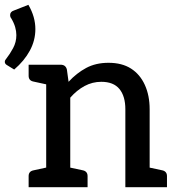

<svg xmlns="http://www.w3.org/2000/svg" viewBox="-46 -778 729 798"><path d="M11 -734 72 -758Q87 -732 94 -707Q101 -682 101 -657Q101 -610 78 -567.5Q55 -525 13 -489L-18 -508Q-26 -513 -26 -521Q-26 -525 -24 -528.5Q-22 -532 -20 -534Q-5 -553 8.5 -578Q22 -603 22 -632Q22 -648 17 -665.5Q12 -683 0 -703Q-2 -705 -3 -708.5Q-4 -712 -4 -715Q-4 -729 11 -734ZM146 0V-509H206Q227 -509 232 -489L239 -438Q272 -474 312 -495.5Q352 -517 405 -517Q461 -517 498.5 -493Q536 -469 556 -425Q576 -381 576 -324V0H475V-324Q475 -378 450.5 -408Q426 -438 375 -438Q338 -438 305.5 -420.5Q273 -403 246 -372V0ZM73 0V-46Q73 -56 78 -62Q83 -68 93 -70L162 -85L174 0ZM217 0 229 -85 299 -70Q308 -68 313 -62Q318 -56 318 -46V0ZM547 0 559 -85 629 -70Q638 -68 643 -62Q648 -56 648 -46V0ZM174 -509 162 -424 93 -439Q83 -441 78 -447Q73 -453 73 -463V-509Z"/></svg>

Font: Aleo Medium
Style: Regular
Weight: 500
Designer: Alessio Laiso
Foundry: Alessio Laiso
Version: Version 2.001;gftools[0.9.29]